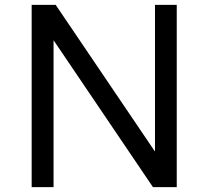

<svg xmlns="http://www.w3.org/2000/svg" viewBox="-20 -773 861 793"><path d="M710 0H611.8L201.2 -606.9V0H110.8V-752.9H210L620.1 -147V-752.9H710Z"/></svg>

Font: Standard
Style: Regular
Weight: 400
Designer: Bryce Wilner
Version: Version 2.000;PS 2.0;hotconv 16.6.51;makeotf.lib2.5.65220 DE